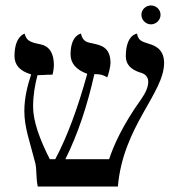

<svg xmlns="http://www.w3.org/2000/svg" viewBox="-20 -682 652 702"><path d="M580 -452C580 -509 536 -518 521 -523C505 -529 485 -531 481 -559C481 -559 440 -556 440 -476C440 -448 457 -429 489 -418C498 -415 522 -411 522 -382C522 -365 513 -343 496 -319C428 -224 395 -149 379 -100H219C265 -192 300 -299 325 -411C347 -411 358 -408 372 -399C377 -410 384 -439 384 -452C384 -512 345 -517 320 -523C304 -527 283 -526 276 -559C276 -559 238 -554 238 -483C238 -451 258 -427 299 -412C265 -289 226 -182 182 -100H162C125 -173 101 -239 101 -292C101 -334 108 -373 117 -407C134 -407 145 -409 172 -409C174 -415 177 -433 177 -444C177 -487 161 -513 128 -520C86 -528 77 -535 70 -559C70 -559 33 -550 33 -477C33 -444 53 -422 94 -410C81 -371 69 -325 69 -276C69 -216 88 -168 109 -86C115 -61 111 -33 118 0H411C430 -221 580 -341 580 -452ZM497 -628C497 -609 513 -593 532 -593C551 -593 567 -609 567 -628C567 -647 551 -662 532 -662C513 -662 497 -647 497 -628Z"/></svg>

Font: Libertinus Serif
Style: Regular
Weight: 400
Designer: Philipp H. Poll, Khaled Hosny
Foundry: Caleb Maclennan
Version: Version 7.050;RELEASE